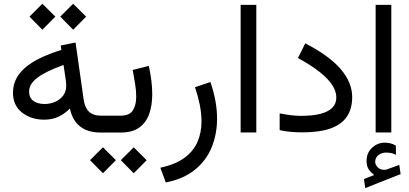

<svg xmlns="http://www.w3.org/2000/svg" viewBox="-20 -698 2155 1011"><path d="M365.2 -678.2 297.4 -610.4 365.2 -541.5 433.6 -610.4ZM203.1 -678.2 135.3 -610.4 203.1 -541.5 271.5 -610.4ZM511.2 0H528.3V-88.9H513.2Q470.7 -88.9 448.5 -110.1Q426.3 -131.3 420.4 -174.3L377.9 -474.1L299.8 -458.5L303.2 -435.1Q237.3 -414.6 189.2 -390.9Q141.1 -367.2 109.9 -339.4Q78.6 -311.5 63.5 -279.3Q48.3 -247.1 48.3 -209.5Q48.3 -143.1 95.7 -105.5Q143.1 -67.9 212.9 -67.9Q253.9 -67.9 286.9 -83Q319.8 -98.1 348.1 -126.5Q356 -87.4 376.2 -58.8Q396.5 -30.3 429.9 -15.1Q463.4 0 511.2 0ZM328.6 -245.6Q328.6 -215.8 312.3 -194.3Q295.9 -172.9 269.8 -161.6Q243.7 -150.4 214.8 -150.4Q177.2 -150.4 155.3 -167Q133.3 -183.6 133.3 -215.8Q133.3 -235.8 143.8 -253.7Q154.3 -271.5 176.3 -288.3Q198.2 -305.2 232.7 -322Q267.1 -338.9 314.5 -356L326.7 -274.4Q327.6 -266.6 328.1 -259.8Q328.6 -252.9 328.6 -245.6Z M507.8 -88.9V0H546.9V-88.9ZM684.1 77.6 616.2 145.5 684.1 214.4 752.4 145.5ZM522 77.6 454.1 145.5 522 214.4 590.3 145.5ZM614.7 0Q676.3 0 712.9 -26.1Q749.5 -52.2 765.6 -98.1Q781.7 -144 781.7 -202.6Q781.7 -236.8 776.9 -274.4Q772 -312 763.7 -351.1L678.7 -329.6Q685.5 -293 691.4 -256.8Q697.3 -220.7 697.3 -189Q697.3 -145.5 679.9 -117.2Q662.6 -88.9 613.8 -88.9H535.2V0Z M853 262.7Q946.3 244.6 1006.1 196Q1065.9 147.5 1094.5 77.9Q1123 8.3 1123 -73.2Q1123 -119.6 1114 -168.5Q1105 -217.3 1087.9 -266.1L1006.8 -238.8Q1022.9 -191.4 1032 -145.8Q1041 -100.1 1041 -58.6Q1041 0.5 1019.8 49.3Q998.5 98.1 951.2 133.1Q903.8 168 824.2 185.1Z M1329.6 -672.4H1247.1V-0.5H1329.6Z M1563.5 -87.9Q1539.6 -87.9 1512 -91.3Q1484.4 -94.7 1452.6 -101.1V-12.7Q1479 -6.8 1509 -3.9Q1539.1 -1 1570.8 -1Q1662.6 -1 1720.7 -21.7Q1778.8 -42.5 1806.6 -84Q1834.5 -125.5 1834.5 -186.5Q1834.5 -225.1 1819.3 -262Q1804.2 -298.8 1773.7 -334.5Q1743.2 -370.1 1696.5 -403.8Q1649.9 -437.5 1587.4 -469.7L1548.8 -392.6Q1621.1 -353 1665.5 -317.1Q1710 -281.2 1730.5 -248.5Q1751 -215.8 1751 -185.1Q1751 -152.8 1730.5 -131.3Q1710 -109.9 1668.5 -98.9Q1627 -87.9 1563.5 -87.9Z M1950.2 223.6 1896.5 244.6 1903.3 292.5 2089.4 218.8 2082.5 170.4 2018.1 193.8Q2016.6 194.3 2015.4 194.8Q2014.2 195.3 2013.2 195.3Q1985.8 199.2 1970.9 184.8Q1956.1 170.4 1955.6 155.3Q1955.6 130.9 1973.4 118.2Q1991.2 105.5 2012.2 105.5Q2023.4 105.5 2036.6 107.4Q2049.8 109.4 2064.9 117.2L2064.5 68.8Q2050.8 60.5 2036.4 56.9Q2022 53.2 2005.4 53.2Q1968.3 53.2 1939.2 80.1Q1910.2 106.9 1910.2 148.9Q1910.2 177.7 1921.9 194.3Q1933.6 210.9 1950.2 223.6ZM2040.5 -672.4H1958V-0.5H2040.5Z"/></svg>

Font: Vazirmatn NL
Style: Regular
Weight: 400
Designer: Saber Rastikerdar
Foundry: Saber Rastikerdar
Version: Version 33.003